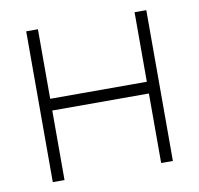

<svg xmlns="http://www.w3.org/2000/svg" viewBox="-66 -609 701 677"><g transform="rotate(-10 285.0 -270.0)"><path d="M112 0V-249H458V0H500V-540H458V-291H112V-540H70V0Z"/></g></svg>

Font: Vela Sans ExtLt
Style: Regular
Weight: 200
Designer: Principal design: Mikhail Sharanda - project Manrope.
Design modification: Ravid Balaliev
Foundry: Mikhail Sharanda
Version: Version 1.001